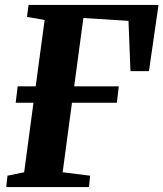

<svg xmlns="http://www.w3.org/2000/svg" viewBox="-20 -763 666 783"><path d="M5.5 0 10.5 -46.5 78.5 -60.5 116.5 -344H44L52 -411H125.5L162 -681.5L90 -694L96.5 -743H626.5L587.5 -473H512L504 -678L320 -689.5L282.5 -411H464.5L456.5 -344H273.5L235.5 -60.5L347.5 -46.5L343 0Z"/></svg>

Font: Merriweather 28pt ExtraBold
Style: Italic
Weight: 800
Italic angle: -7.8°
Version: Version 2.101